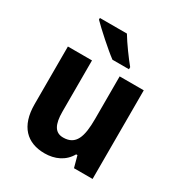

<svg xmlns="http://www.w3.org/2000/svg" viewBox="-181 -892 965 1028"><g transform="rotate(30 301.5 -378.0)"><path d="M305 -766H138V-756C173 -720 263 -639 308 -606H410V-619C381 -654 331 -722 305 -766ZM535 -548H386V-285C386 -175 366 -113 287 -113C236 -113 215 -153 215 -232V-548H66V-191C66 -56 134 10 243 10C306 10 362 -15 393 -70H401L420 0H535Z"/></g></svg>

Font: Noto Sans Armenian SemiCondensed Medium
Style: Regular
Weight: 500
Width: 4
Designer: Monotype Design Team
Foundry: Monotype Imaging Inc.
Version: Version 2.008